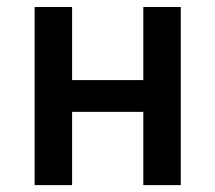

<svg xmlns="http://www.w3.org/2000/svg" viewBox="-20 -538 626 558"><path d="M80.6 0V-517.6H189.5V-305.2H396.5V-517.6H505.4V0H396.5V-212.9H189.5V0Z"/></svg>

Font: Caskaydia Cove Medium
Style: Regular
Weight: 500
Monospace: yes
Designer: Aaron Bell
Foundry: Saja Typeworks
Version: Version 4.300; ttfautohint (v1.8.3)